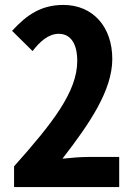

<svg xmlns="http://www.w3.org/2000/svg" viewBox="-20 -758 540 778"><path d="M37 0H463V-122H340C305 -122 272 -119 233 -115C343 -257 435 -392 435 -519C435 -651 355 -738 237 -738C149 -738 90 -700 29 -633L112 -551C141 -589 176 -621 218 -621C267 -621 293 -580 293 -511C293 -386 192 -258 37 -84Z"/></svg>

Font: Noto Sans Mono CJK TC
Style: Bold
Weight: 700
Designer: Ryoko NISHIZUKA 西塚涼子 (kana, bopomofo & ideographs); Paul D. Hunt (Latin, Greek & Cyrillic); Sandoll Communications 산돌커뮤니
Foundry: Adobe
Version: Version 2.004;hotconv 1.0.118;makeotfexe 2.5.65603